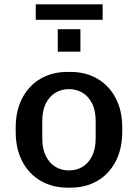

<svg xmlns="http://www.w3.org/2000/svg" viewBox="-20 -851 633 881"><path d="M289 10Q221 10 167 -21Q113 -52 82.5 -110Q52 -168 52 -247V-264Q52 -344 82.5 -401.5Q113 -459 166.5 -490Q220 -521 288 -521H304Q373 -521 426.5 -490Q480 -459 510.5 -401.5Q541 -344 541 -264V-247Q541 -168 510.5 -110Q480 -52 426.5 -21Q373 10 305 10ZM296 -69Q331 -69 358.5 -85.5Q386 -102 402.5 -135Q419 -168 419 -215V-296Q419 -344 402.5 -376.5Q386 -409 358.5 -425.5Q331 -442 296 -442Q262 -442 234.5 -425.5Q207 -409 190.5 -376.5Q174 -344 174 -296V-215Q174 -168 190.5 -135Q207 -102 234.5 -85.5Q262 -69 296 -69ZM144 -760V-831H451V-760ZM245 -614V-717H349V-614Z"/></svg>

Font: Chivo Medium
Style: Regular
Weight: 500
Designer: Hector Gatti
Foundry: Omnibus-Type
Version: Version 2.002